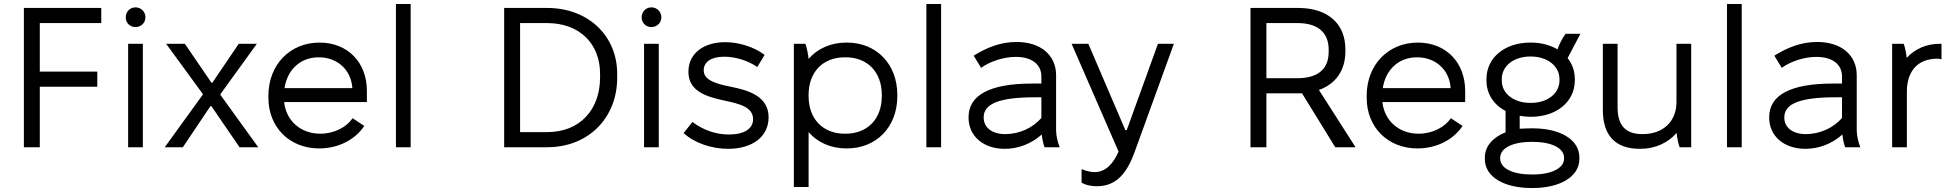

<svg xmlns="http://www.w3.org/2000/svg" viewBox="-20 -740 9806 965"><path d="M100 0H180V-304H469V-380H180V-624H489V-700H100Z M661 -604C689 -604 711 -625 711 -653C711 -681 689 -703 661 -703C633 -703 612 -681 612 -653C612 -625 633 -604 661 -604ZM624 0H698V-520H624Z M808 0H899L1038 -207H1042L1184 0H1278L1088 -263V-267L1271 -520H1180L1047 -324H1043L909 -520H815L999 -268V-264Z M1584 6C1676 6 1762 -34 1811 -107L1752 -146C1723 -102 1661 -68 1590 -68C1490 -68 1418 -134 1408 -227H1824V-283C1824 -427 1727 -526 1586 -526C1437 -526 1329 -414 1329 -259V-248C1329 -102 1434 6 1584 6ZM1410 -297C1424 -390 1490 -452 1582 -452C1676 -452 1745 -389 1751 -297Z M1970 0H2044V-720H1970Z M2514 0H2730C2938 0 3082 -148 3082 -349V-369C3082 -559 2938 -700 2730 -700H2514ZM2594 -76V-624H2730C2895 -624 2996 -518 2996 -370V-351C2996 -190 2896 -76 2730 -76Z M3254 -604C3282 -604 3304 -625 3304 -653C3304 -681 3282 -703 3254 -703C3226 -703 3205 -681 3205 -653C3205 -625 3226 -604 3254 -604ZM3217 0H3291V-520H3217Z M3640 8C3761 8 3843 -53 3843 -150C3843 -257 3741 -287 3648 -305C3549 -324 3517 -349 3517 -387C3517 -428 3553 -455 3620 -455C3675 -455 3740 -436 3786 -403L3823 -464C3771 -504 3694 -528 3625 -528C3514 -528 3440 -470 3440 -379C3440 -279 3535 -253 3623 -234C3699 -218 3765 -201 3765 -141C3765 -93 3721 -64 3644 -64C3578 -64 3517 -85 3460 -127L3416 -71C3472 -20 3558 8 3640 8Z M3970 200H4044V-76C4089 -24 4156 6 4234 6H4237C4384 6 4490 -101 4490 -257V-263C4490 -419 4384 -526 4237 -526H4234C4156 -526 4089 -496 4044 -444C4042 -467 4035 -501 4028 -520H3970ZM4226 -68C4116 -68 4044 -142 4044 -257V-263C4044 -378 4116 -452 4226 -452H4230C4340 -452 4412 -378 4412 -263V-257C4412 -142 4340 -68 4230 -68Z M4636 0H4710V-720H4636Z M5030 8C5096 8 5162 -16 5216 -64C5218 -41 5224 -15 5230 0H5306C5297 -22 5288 -57 5288 -85V-362C5288 -463 5210 -529 5090 -529H5088C5011 -529 4940 -502 4874 -460L4911 -399C4958 -433 5027 -454 5084 -454H5086C5165 -454 5214 -417 5214 -356V-320H5167C4955 -320 4848 -262 4848 -151V-149C4848 -56 4922 8 5030 8ZM5031 -66C4967 -66 4924 -99 4924 -148V-150C4924 -219 5003 -251 5182 -251H5214V-147C5172 -99 5107 -66 5031 -66Z M5494 196C5595 196 5647 123 5683 23L5880 -520H5800L5643 -86H5636L5450 -520H5366L5602 22C5575 83 5537 125 5481 125C5462 125 5441 120 5416 110V178C5441 193 5474 196 5494 196Z M6265 0H6345V-271H6524L6691 0H6793L6609 -288C6694 -318 6742 -387 6742 -482V-492C6742 -621 6654 -700 6505 -700H6265ZM6345 -347V-624H6502C6604 -624 6658 -576 6658 -490V-480C6658 -395 6606 -347 6502 -347Z M7104 6C7196 6 7282 -34 7331 -107L7272 -146C7243 -102 7181 -68 7110 -68C7010 -68 6938 -134 6928 -227H7344V-283C7344 -427 7247 -526 7106 -526C6957 -526 6849 -414 6849 -259V-248C6849 -102 6954 6 7104 6ZM6930 -297C6944 -390 7010 -452 7102 -452C7196 -452 7265 -389 7271 -297Z M7451 -335C7451 -268 7488 -213 7547 -182V-75C7486 -51 7443 -7 7443 51V60C7443 150 7541 205 7677 205H7684C7819 205 7918 149 7918 59V51C7918 -40 7819 -95 7684 -95H7677C7657 -95 7637 -94 7618 -93V-158C7635 -155 7653 -153 7671 -153H7675C7802 -153 7895 -228 7895 -335V-343C7895 -383 7882 -419 7859 -448L7923 -570H7849C7831 -547 7818 -519 7808 -492C7772 -513 7726 -526 7675 -526H7671C7543 -526 7451 -450 7451 -343ZM7528 -343C7528 -409 7589 -456 7672 -456H7674C7757 -456 7818 -408 7818 -343V-335C7818 -270 7757 -223 7676 -223H7670C7589 -223 7528 -269 7528 -335ZM7520 53C7520 3 7585 -27 7678 -27H7683C7776 -27 7841 3 7841 53V57C7841 106 7777 137 7683 137H7678C7584 137 7520 107 7520 57Z M8222 8H8225C8299 8 8363 -22 8407 -72C8409 -49 8415 -18 8422 0H8480V-520H8406V-227C8406 -127 8336 -66 8237 -66H8233C8146 -66 8110 -115 8110 -200V-520H8036V-187C8036 -61 8097 8 8222 8Z M8660 0H8734V-720H8660Z M9054 8C9120 8 9186 -16 9240 -64C9242 -41 9248 -15 9254 0H9330C9321 -22 9312 -57 9312 -85V-362C9312 -463 9234 -529 9114 -529H9112C9035 -529 8964 -502 8898 -460L8935 -399C8982 -433 9051 -454 9108 -454H9110C9189 -454 9238 -417 9238 -356V-320H9191C8979 -320 8872 -262 8872 -151V-149C8872 -56 8946 8 9054 8ZM9055 -66C8991 -66 8948 -99 8948 -148V-150C8948 -219 9027 -251 9206 -251H9238V-147C9196 -99 9131 -66 9055 -66Z M9490 0H9564V-279C9564 -384 9620 -445 9717 -445C9725 -445 9731 -444 9738 -442V-520H9730C9661 -520 9603 -493 9563 -449C9561 -474 9555 -501 9548 -520H9490Z"/></svg>

Font: Fixel Display Regular
Style: Regular
Weight: 400
Designer: AlfaBravo + MacPaw
Foundry: Kyrylo Tkachov, Marchela Mozhyna, Serhii Makarenko, Maria Weinstein, Zakhar Kryvoshyya
Version: Version 1.211